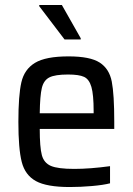

<svg xmlns="http://www.w3.org/2000/svg" viewBox="-20 -745 535 773"><path d="M440 -226H140Q140 -152 148.5 -120.5Q157 -89 185 -77Q213 -65 279 -65Q342 -65 423 -76V-7Q396 0 350 4Q304 8 261 8Q168 8 124.5 -16Q81 -40 67.5 -93Q54 -146 54 -254Q54 -361 66 -413.5Q78 -466 121 -492Q164 -518 256 -518Q343 -518 381.5 -493Q420 -468 430 -416.5Q440 -365 440 -255ZM140 -289H357V-297Q357 -364 348 -395Q339 -426 318.5 -435.5Q298 -445 254 -445Q202 -445 179 -433.5Q156 -422 148.5 -391Q141 -360 140 -289ZM240 -586 138 -720V-725H229L305 -591V-586Z"/></svg>

Font: Saira Semi Condensed
Style: Regular
Weight: 400
Width: 4
Designer: Hector Gatti with collaboration of the Omnibus-Type team
Foundry: Omnibus-Type
Version: Version 1.001; ttfautohint (v1.8)